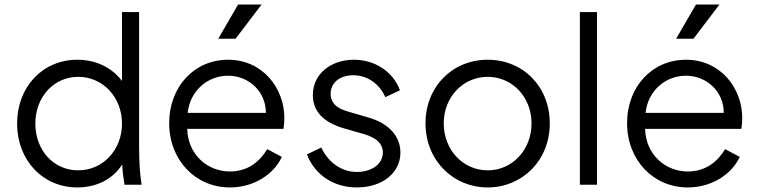

<svg xmlns="http://www.w3.org/2000/svg" viewBox="-20 -810 3330 842"><path d="M319 12C403 12 475 -24 516 -89C517 -63 520 -36 526 0H601C593 -52 590 -97 590 -175V-757H515V-455C472 -512 403 -548 319 -548C167 -548 55 -429 55 -268C55 -107 168 12 319 12ZM135 -268C135 -385 216 -473 323 -473C431 -473 515 -384 515 -268C515 -152 431 -63 323 -63C215 -63 135 -151 135 -268Z M988 12C1097 12 1183 -49 1216 -122L1152 -156C1118 -100 1066 -58 988 -58C892 -58 804 -130 801 -245H1223C1226 -262 1227 -280 1227 -293C1227 -421 1134 -548 980 -548C833 -548 722 -431 722 -270C722 -107 838 12 988 12ZM803 -315C814 -415 893 -478 980 -478C1070 -478 1146 -410 1146 -315ZM937 -640H1013L1127 -790H1024Z M1545 12C1657 12 1736 -52 1736 -141C1736 -213 1684 -269 1598 -294L1509 -320C1481 -328 1430 -344 1430 -399C1430 -446 1469 -480 1529 -480C1590 -480 1643 -444 1670 -384L1734 -414C1703 -498 1622 -548 1532 -548C1432 -548 1352 -487 1352 -393C1352 -326 1393 -274 1492 -246L1569 -224C1601 -215 1659 -196 1659 -141C1659 -90 1609 -56 1545 -56C1478 -56 1420 -97 1389 -163L1326 -133C1360 -44 1442 12 1545 12Z M2119 12C2268 12 2391 -104 2391 -269C2391 -430 2274 -548 2119 -548C1963 -548 1846 -429 1846 -269C1846 -107 1967 12 2119 12ZM1926 -269C1926 -385 2011 -473 2119 -473C2226 -473 2311 -385 2311 -269C2311 -152 2226 -63 2119 -63C2011 -63 1926 -152 1926 -269Z M2523 0H2598V-757H2523Z M2996 12C3105 12 3191 -49 3224 -122L3160 -156C3126 -100 3074 -58 2996 -58C2900 -58 2812 -130 2809 -245H3231C3234 -262 3235 -280 3235 -293C3235 -421 3142 -548 2988 -548C2841 -548 2730 -431 2730 -270C2730 -107 2846 12 2996 12ZM2811 -315C2822 -415 2901 -478 2988 -478C3078 -478 3154 -410 3154 -315ZM2945 -640H3021L3135 -790H3032Z"/></svg>

Font: Mluvka
Style: Regular
Weight: 400
Designer: Modified by Jiří Krblich, Original typeface by Gumpita Rahayu
Foundry: Gumpita Rahayu & Jiří Krblich
Version: Version 2.000;Glyphs 3.1.1 (3134)